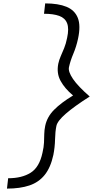

<svg xmlns="http://www.w3.org/2000/svg" viewBox="-20 -965 640 1130"><path d="M21 145 28 84Q109 84 160.5 51.5Q212 19 230 -66Q238 -100 239 -126.5Q240 -153 240.5 -176.5Q241 -200 246 -224Q257 -277 298 -318.5Q339 -360 410 -403Q361 -444 336.5 -489Q312 -534 323 -590Q328 -613 337.5 -634.5Q347 -656 357.5 -681.5Q368 -707 375 -742Q387 -797 375 -828Q363 -859 328.5 -871.5Q294 -884 239 -884L246 -945Q323 -945 371.5 -925Q420 -905 438 -859.5Q456 -814 439 -736Q429 -690 411.5 -648.5Q394 -607 386 -570Q380 -544 409.5 -500.5Q439 -457 508 -397Q417 -339 367.5 -296Q318 -253 312 -224Q305 -191 304 -144.5Q303 -98 294 -53Q278 21 243 64.5Q208 108 153 126.5Q98 145 21 145Z"/></svg>

Font: Victor Mono Thin Light
Style: Italic
Weight: 300
Italic angle: -12°
Monospace: yes
Version: Version 1.561;gftools[0.9.30]